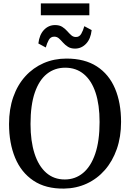

<svg xmlns="http://www.w3.org/2000/svg" viewBox="-20 -1095 763 1126"><path d="M355.5 11Q247.5 12.5 175.8 -35.8Q104 -84 68.5 -170Q33 -256 33 -367.5Q33 -455.5 58 -526.5Q83 -597.5 128.8 -647.8Q174.5 -698 236 -724.8Q297.5 -751.5 370 -751.5Q477 -751.5 548 -705.5Q619 -659.5 654.5 -576Q690 -492.5 690 -380Q690 -292.5 665 -221Q640 -149.5 595 -98Q550 -46.5 488.8 -18.2Q427.5 10 355.5 11ZM360 -42.5Q421 -42.5 467 -80.5Q513 -118.5 538.5 -193.5Q564 -268.5 564 -379.5Q564 -480.5 540.5 -551.5Q517 -622.5 471.8 -660.2Q426.5 -698 362.5 -698Q301 -698 255.2 -661.8Q209.5 -625.5 184.2 -552.2Q159 -479 159 -367.5Q159 -267.5 182.5 -194.5Q206 -121.5 250.8 -82Q295.5 -42.5 360 -42.5ZM420 -810Q395 -810 378.2 -820.8Q361.5 -831.5 349.5 -845.2Q337.5 -859 325.8 -869.5Q314 -880 298 -880Q277 -880 266.2 -861Q255.5 -842 248.5 -816.5L205 -840Q211 -891.5 238 -919.8Q265 -948 303 -948Q328.5 -948 345 -937.5Q361.5 -927 373.8 -913Q386 -899 397.8 -888.5Q409.5 -878 425 -878Q445.5 -877.5 456.5 -896.8Q467.5 -916 474.5 -941.5L517.5 -918.5Q512 -867 484.8 -838.5Q457.5 -810 420 -810ZM504 -1075V-1005.5H219.5V-1075Z"/></svg>

Font: Merriweather Medium
Style: Regular
Weight: 500
Version: Version 2.100